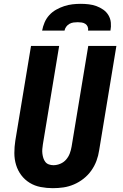

<svg xmlns="http://www.w3.org/2000/svg" viewBox="-20 -975 640 1003"><path d="M256 8Q224 8 192.5 2Q161 -4 135 -20Q109 -36 91 -60Q73 -84 64 -113.5Q55 -143 55 -175.5Q55 -208 60 -240L142 -735H289L204 -221Q202 -208 201 -196Q200 -184 201.5 -172Q203 -160 206.5 -149Q210 -138 217 -129Q224 -120 235.5 -116Q247 -112 259 -112Q277 -112 295 -119.5Q313 -127 325.5 -141.5Q338 -156 344.5 -173.5Q351 -191 354 -209L441 -735H588L498 -190Q494 -162 484 -135Q474 -108 457 -84Q440 -60 416.5 -41.5Q393 -23 366 -11.5Q339 0 311.5 4Q284 8 256 8ZM200 -815Q204 -837 213 -858Q222 -879 237.5 -896Q253 -913 273.5 -924.5Q294 -936 315.5 -943Q337 -950 358.5 -952.5Q380 -955 402 -955Q423 -955 444 -952.5Q465 -950 484 -943Q503 -936 519.5 -924.5Q536 -913 546.5 -895.5Q557 -878 559 -857Q561 -836 557 -815H440Q442 -826 438 -835.5Q434 -845 425.5 -850.5Q417 -856 406.5 -857.5Q396 -859 386 -859Q375 -859 364 -857.5Q353 -856 343 -850.5Q333 -845 326 -835.5Q319 -826 317 -815Z"/></svg>

Font: Iosevka Curly Heavy Extended
Style: Italic
Weight: 900
Width: 7
Italic angle: -9°
Monospace: yes
Designer: Belleve Invis
Foundry: Belleve Invis
Version: Version 11.1.0; ttfautohint (v1.8.3)